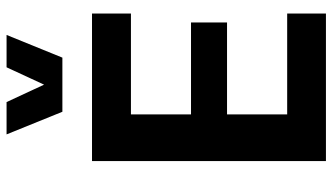

<svg xmlns="http://www.w3.org/2000/svg" viewBox="-233 -775 1008 582"><g transform="rotate(-90 271.0 -484.0)"><path d="M521 -117.5H215.3V-299.8H493.9V-409H215.3V-591.1H521V-709.1H73.7V0H521ZM154.6 -968.1 223.2 -798.9H387.3L456.1 -968.1H358L305.4 -854.4L252.6 -968.1Z"/></g></svg>

Font: Estedad-FD VF
Style: Regular
Weight: 100
Designer: Amin Abedi
Version: Version 7.3